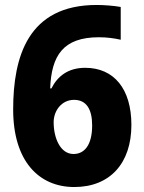

<svg xmlns="http://www.w3.org/2000/svg" viewBox="-20 -743 581 773"><path d="M33 -302C33 -95 136 10 279 10C423 10 509 -86 509 -240C509 -385 439 -470 323 -470C255 -470 212 -437 187 -387H182C187 -519 234 -593 378 -593C410 -593 440 -589 466 -583V-715C438 -720 398 -723 369 -723C93 -723 33 -515 33 -302ZM276 -123C223 -123 196 -187 196 -251C196 -297 228 -341 278 -341C328 -341 351 -303 351 -238C351 -159 320 -123 276 -123Z"/></svg>

Font: Noto Sans Gujarati UI SemiCondensed ExtraBold
Style: Regular
Weight: 800
Width: 4
Designer: Jelle Bosma - Monotype Design Team, Universal Thirst
Foundry: Monotype Imaging Inc.
Version: Version 2.106